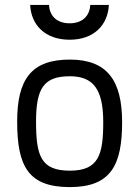

<svg xmlns="http://www.w3.org/2000/svg" viewBox="-20 -753 568 783"><path d="M265 -510C107 -510 50 -429 50 -257C50 -74 96 10 265 10C434 10 478 -82 478 -255C478 -426 416 -510 265 -510ZM265 -57C147 -57 127 -117 127 -257C127 -394 159 -442 265 -442C361 -442 401 -388 401 -255C401 -123 383 -57 265 -57ZM103 -733C107 -651 164 -591 264 -591C363 -591 420 -651 424 -733H348C346 -688 316 -658 264 -658C212 -658 182 -688 180 -733Z"/></svg>

Font: TitilliumText22L
Style: 400 wt
Weight: 400
Designer: Campivisivi
Foundry: Campivisivi
Version: 1.000